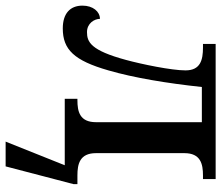

<svg xmlns="http://www.w3.org/2000/svg" viewBox="-72 -504 786 682"><g transform="rotate(90 321.0 -163.0)"><path d="M634 -45H603C563 -45 524 -53 524 -111V-425C524 -483 563 -491 603 -491H616V-536H136V-491H149C193 -491 230 -482 230 -429C230 -379 208 -273 193 -218C159 -92 129 -79 94 -79C63 -79 47 -105 47 -125C21 -125 0 -100 0 -63C0 -19 28 7 81 7C156 7 195 -33 230 -155C256 -244 276 -364 289 -487H414V-111C414 -53 376 -45 336 -45H331V0H567L483 210H571L634 -31Z"/></g></svg>

Font: Noto Serif Thai Medium
Style: Regular
Weight: 500
Designer: Monotype Design Team
Foundry: Monotype Imaging Inc.
Version: Version 1.901;PS 001.901;hotconv 1.0.88;makeotf.lib2.5.64775